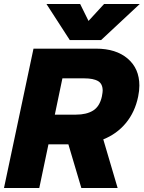

<svg xmlns="http://www.w3.org/2000/svg" viewBox="-25 -943 721 963"><path d="M208 -923H377L419 -838L497 -923H676L482 -742H325ZM143 -699H457Q557 -699 615.5 -649Q674 -599 674 -514Q674 -488 668 -459Q652 -381 606.5 -326Q561 -271 493 -244L565 0H383L318 -219H218L172 0H-5ZM356 -368Q409 -368 442 -388.5Q475 -409 486 -459Q490 -481 490 -488Q490 -523 466.5 -536.5Q443 -550 398 -550H288L250 -368Z"/></svg>

Font: Prompt
Style: Bold Italic
Weight: 700
Italic angle: -12°
Designer: Katatrad Team
Foundry: CadsonDemak
Version: Version 1.001